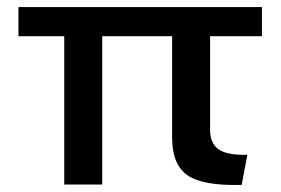

<svg xmlns="http://www.w3.org/2000/svg" viewBox="-20 -520 792 541"><path d="M161 0V-418H32V-500H718V-418H572V-154Q572 -115 597 -98.5Q622 -82 677 -84L661 1Q552 4 508.5 -26Q465 -56 465 -132V-418H268V0Z"/></svg>

Font: Elaine Sans Medium
Style: Regular
Weight: 500
Designer: Wei Huang
Foundry: Wei Huang
Version: Version 2.001;December 24, 2019;FontCreator 12.0.0.2547 64-b